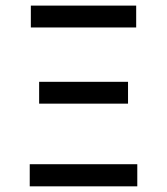

<svg xmlns="http://www.w3.org/2000/svg" viewBox="-20 -658 590 678"><path d="M432.1 -292H118.2V-369.1H432.1ZM460.9 -561H88.9V-638.2H460.9ZM85 0V-78.1H464.8V0Z"/></svg>

Font: Code New Roman
Style: Regular
Weight: 400
Monospace: yes
Designer: Sam Radian
Foundry: Code New Roman
Version: Version 2.00 November 29, 2014